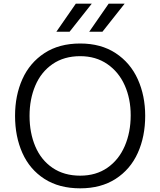

<svg xmlns="http://www.w3.org/2000/svg" viewBox="-20 -1009 872 1046"><path d="M62 0ZM62 -378Q62 -489 102 -578Q142 -667 222 -719.5Q302 -772 417 -772Q530 -772 610 -719.5Q690 -667 730.5 -577.5Q771 -488 771 -378Q771 -265 730.5 -175.5Q690 -86 610 -34.5Q530 17 417 17Q302 17 222 -34.5Q142 -86 102 -175.5Q62 -265 62 -378ZM692 -381Q692 -471 659.5 -544Q627 -617 564.5 -660Q502 -703 417 -703Q329 -703 266.5 -660Q204 -617 172.5 -543Q141 -469 141 -378Q141 -285 172.5 -211Q204 -137 266.5 -94.5Q329 -52 417 -52Q503 -52 565 -95Q627 -138 659.5 -213Q692 -288 692 -381ZM572 -989H659L538 -836H466ZM393 -989H480L359 -836H287Z"/></svg>

Font: Biryani Light
Style: Regular
Weight: 300
Designer: Dan Reynolds and Mathieu Réguer
Foundry: Dan Reynolds and Mathieu Réguer
Version: Version 1.004; ttfautohint (v1.1) -l 5 -r 5 -G 72 -x 0 -D la